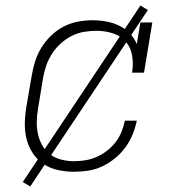

<svg xmlns="http://www.w3.org/2000/svg" viewBox="-20 -611 640 692"><path d="M247 8Q218 8 189.5 2Q161 -4 137.5 -19.5Q114 -35 98.5 -58.5Q83 -82 76 -109Q69 -136 69.5 -166Q70 -196 75 -226L94 -336Q98 -362 106 -388Q114 -414 128.5 -438Q143 -462 163.5 -482Q184 -502 209 -515Q234 -528 261 -533Q288 -538 314 -538Q339 -538 363.5 -533.5Q388 -529 409.5 -518.5Q431 -508 447.5 -491Q464 -474 473 -452L486 -530H529L499 -349H456Q461 -379 456.5 -409Q452 -439 433.5 -460.5Q415 -482 386.5 -491Q358 -500 328 -500Q305 -500 282 -496Q259 -492 237.5 -481Q216 -470 198 -453.5Q180 -437 167 -416.5Q154 -396 146.5 -374Q139 -352 135 -329L117 -219Q113 -196 112.5 -172.5Q112 -149 117 -127Q122 -105 133 -86Q144 -67 161.5 -54Q179 -41 201.5 -35.5Q224 -30 247 -30Q268 -30 288.5 -33.5Q309 -37 328.5 -45.5Q348 -54 366 -68Q384 -82 397 -99Q410 -116 418 -136Q426 -156 430 -176H473Q468 -151 458 -126.5Q448 -102 432 -80Q416 -58 394.5 -40.5Q373 -23 348.5 -11.5Q324 0 298.5 4Q273 8 247 8ZM89 61 62 45 486 -591 513 -575Z"/></svg>

Font: Iosevka Slab XLtExObl
Style: Regular
Weight: 200
Width: 7
Italic angle: -9°
Monospace: yes
Designer: Belleve Invis
Foundry: Belleve Invis
Version: Version 11.1.1; ttfautohint (v1.8.3)